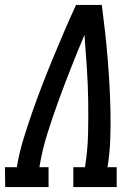

<svg xmlns="http://www.w3.org/2000/svg" viewBox="-44 -755 564 775"><path d="M-23 0 -24 -80H24Q33 -136 50 -191.5Q67 -247 86 -301.5Q105 -356 126 -410.5Q147 -465 169.5 -519.5Q192 -574 215 -627.5Q238 -681 263 -735H367Q374 -681 380 -627.5Q386 -574 390.5 -519.5Q395 -465 398 -410.5Q401 -356 402 -301.5Q403 -247 401 -191.5Q399 -136 390 -80H427V0H252V-80H299Q310 -148 311.5 -215Q313 -282 312 -349Q311 -416 306.5 -482Q302 -548 297 -614Q269 -548 243 -482Q217 -416 192.5 -349Q168 -282 147 -215Q126 -148 115 -80H152V0Z"/></svg>

Font: Iosevka Curly Slab Medium
Style: Italic
Weight: 500
Italic angle: -9°
Monospace: yes
Designer: Belleve Invis
Foundry: Belleve Invis
Version: Version 22.1.2; ttfautohint (v1.8.4)